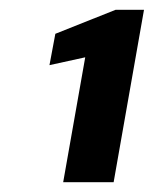

<svg xmlns="http://www.w3.org/2000/svg" viewBox="-20 -724 314 392"><path d="M109 -352 154 -607 81 -591 93 -655 216 -704H274L212 -352Z"/></svg>

Font: DM Sans 10pt
Style: Bold Italic
Weight: 700
Italic angle: -10°
Version: Version 4.004;gftools[0.9.30]